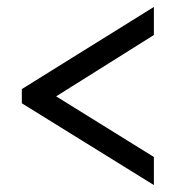

<svg xmlns="http://www.w3.org/2000/svg" viewBox="-20 -635 508 554"><path d="M424 -101V-182L142 -357L424 -534V-615L43 -378V-337Z"/></svg>

Font: Noto Serif Myanmar Condensed ExtraBold
Style: Regular
Weight: 800
Width: 3
Designer: Ben Mitchell and the Monotype Design Team
Foundry: Monotype Imaging Inc.
Version: Version 2.106